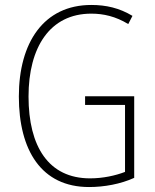

<svg xmlns="http://www.w3.org/2000/svg" viewBox="-20 -744 624 774"><path d="M323 -356V-321H484V-51C445 -36 395 -25 343 -25C176 -25 95 -153 95 -355C95 -553 181 -689 348 -689C397 -689 446 -678 497 -647L514 -680C461 -712 407 -724 348 -724C156 -724 56 -572 56 -355C56 -138 147 10 339 10C400 10 466 -2 521 -27V-356Z"/></svg>

Font: Noto Sans Devanagari Condensed ExtraLight
Style: Regular
Weight: 200
Width: 3
Designer: Jelle Bosma - Monotype Design Team
Foundry: Monotype Imaging Inc.
Version: Version 2.004